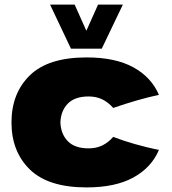

<svg xmlns="http://www.w3.org/2000/svg" viewBox="-20 -806 747 836"><path d="M366 -160Q399 -160 425 -172.5Q451 -185 473 -210Q558 -177 672 -153Q639 -76 560.5 -33Q482 10 357 10Q190 10 110 -68Q30 -146 30 -273Q30 -400 110 -478Q190 -556 357 -556Q482 -556 560.5 -513Q639 -470 672 -393Q583 -374 473 -336Q451 -361 425 -373.5Q399 -386 366 -386Q306 -386 275.5 -355Q245 -324 243 -273Q245 -222 275.5 -191Q306 -160 366 -160ZM356 -672 407 -786H515L423 -594H289L198 -786H305Z"/></svg>

Font: Dela Gothic One
Style: Regular
Weight: 400
Designer: aratakana
Foundry: aratakana
Version: Version 1.004